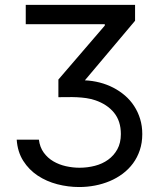

<svg xmlns="http://www.w3.org/2000/svg" viewBox="-20 -747 644 777"><path d="M300.4 9.9Q255.7 9.9 212 -1.4Q168.3 -12.8 132.8 -36.2Q97.3 -59.7 74.2 -95.9Q51.1 -132.1 47.6 -181.8H137.4Q141.3 -150.9 157.1 -129.3Q172.9 -107.6 196 -94.1Q219.1 -80.6 246.8 -74.4Q274.5 -68.2 301.8 -68.2Q333.8 -68.2 364 -76Q394.2 -83.8 417.4 -100.5Q440.7 -117.2 454.9 -142.9Q469.1 -168.7 469.1 -204.5Q469.1 -257.1 441.4 -291Q413.7 -324.9 365.4 -341.3Q347.3 -347.3 328.8 -350Q310.4 -352.6 291.4 -353.5Q272.4 -354.4 253.6 -354Q234.7 -353.7 216.3 -353.7V-425.1L404.1 -643.5V-649.1H84.2V-727.3H526.6V-663L323.5 -421.9Q354.4 -420.5 383.5 -413Q412.6 -405.5 438.4 -392.2Q464.1 -378.9 485.8 -360.3Q507.5 -341.6 522.9 -317.8Q538.4 -294 547.1 -265.6Q555.8 -237.2 555.8 -204.5Q555.8 -169 545.8 -139.4Q535.9 -109.7 518.3 -85.9Q500.7 -62.1 476.6 -44Q452.4 -25.9 424 -14Q395.6 -2.1 364.2 3.9Q332.7 9.9 300.4 9.9Z"/></svg>

Font: Linik Sans
Style: Regular
Weight: 400
Designer: Rasmus Andersson (font), Marc Monis (original base), Kil Hyung-jin (Pretendard portions), Cristiano Sobral (main changes
Foundry: rsms
Version: Version 3.018;May 31, 2022;FontCreator 14.0.0.2814 64-bit; t